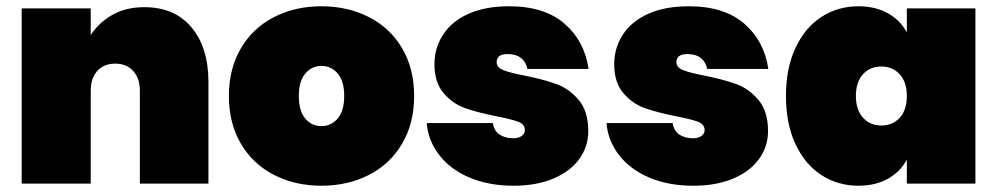

<svg xmlns="http://www.w3.org/2000/svg" viewBox="-20 -591 3209 618"><path d="M49.8 0V-564H272V-478Q297.9 -518.1 341.3 -543Q384.8 -567.9 444.8 -567.9Q542 -567.9 596.4 -502.9Q650.9 -438 650.9 -327.1V0H430.2V-298.8Q430.2 -338.9 408.7 -362.5Q387.2 -386.2 351.1 -386.2Q314 -386.2 293 -362.5Q272 -338.9 272 -298.8V0Z M716.8 -282.2Q716.8 -370.1 755.4 -435.5Q793.9 -501 861.8 -535.9Q929.7 -570.8 1014.6 -570.8Q1099.6 -570.8 1167.7 -535.9Q1235.8 -501 1274.4 -435.5Q1313 -370.1 1313 -282.2Q1313 -194.3 1274.4 -128.7Q1235.8 -63 1167.7 -28.1Q1099.6 6.8 1014.6 6.8Q929.7 6.8 861.8 -28.1Q793.9 -63 755.4 -128.4Q716.8 -193.8 716.8 -282.2ZM941.9 -282.2Q941.9 -234.4 962.4 -209.7Q982.9 -185.1 1014.6 -185.1Q1045.9 -185.1 1066.9 -209.5Q1087.9 -233.9 1087.9 -282.2Q1087.9 -330.1 1066.9 -354.5Q1045.9 -378.9 1014.6 -378.9Q983.9 -378.9 962.9 -354.5Q941.9 -330.1 941.9 -282.2Z M1353.5 -194.8H1566.4Q1570.3 -169.9 1587.9 -158Q1605.5 -146 1632.3 -146Q1649.4 -146 1659.4 -153.6Q1669.4 -161.1 1669.4 -171.9Q1669.4 -190.9 1648.4 -199Q1627.4 -207 1577.6 -216.8Q1516.6 -229 1477.1 -242.9Q1437.5 -256.8 1408 -291Q1378.4 -325.2 1378.4 -384.8Q1378.4 -436.5 1406 -479.2Q1433.6 -522 1487.5 -546.4Q1541.5 -570.8 1618.7 -570.8Q1732.4 -570.8 1796.9 -514.9Q1861.3 -459 1874.5 -369.1H1677.7Q1672.9 -392.1 1656.7 -404.5Q1640.6 -417 1613.3 -417Q1596.2 -417 1587.4 -410.4Q1578.6 -403.8 1578.6 -391.1Q1578.6 -374 1599.6 -365.5Q1620.6 -356.9 1666.5 -348.1Q1727.5 -335.9 1769.5 -321Q1811.5 -306.2 1842.5 -269.5Q1873.5 -232.9 1873.5 -168.9Q1873.5 -119.1 1844.5 -79.1Q1815.4 -39.1 1761 -16.1Q1706.5 6.8 1633.3 6.8Q1553.7 6.8 1492.2 -19Q1430.7 -44.9 1394.5 -91.1Q1358.4 -137.2 1353.5 -194.8Z M1932.1 -194.8H2145Q2148.9 -169.9 2166.5 -158Q2184.1 -146 2210.9 -146Q2228 -146 2238 -153.6Q2248 -161.1 2248 -171.9Q2248 -190.9 2227.1 -199Q2206.1 -207 2156.2 -216.8Q2095.2 -229 2055.7 -242.9Q2016.1 -256.8 1986.6 -291Q1957 -325.2 1957 -384.8Q1957 -436.5 1984.6 -479.2Q2012.2 -522 2066.2 -546.4Q2120.1 -570.8 2197.3 -570.8Q2311 -570.8 2375.5 -514.9Q2439.9 -459 2453.1 -369.1H2256.3Q2251.5 -392.1 2235.4 -404.5Q2219.2 -417 2191.9 -417Q2174.8 -417 2166 -410.4Q2157.2 -403.8 2157.2 -391.1Q2157.2 -374 2178.2 -365.5Q2199.2 -356.9 2245.1 -348.1Q2306.2 -335.9 2348.1 -321Q2390.1 -306.2 2421.1 -269.5Q2452.1 -232.9 2452.1 -168.9Q2452.1 -119.1 2423.1 -79.1Q2394 -39.1 2339.6 -16.1Q2285.2 6.8 2211.9 6.8Q2132.3 6.8 2070.8 -19Q2009.3 -44.9 1973.1 -91.1Q1937 -137.2 1932.1 -194.8Z M2509.8 -282.2Q2509.8 -371.1 2540.3 -436.5Q2570.8 -502 2623.8 -536.4Q2676.8 -570.8 2742.7 -570.8Q2797.9 -570.8 2837.9 -548.3Q2877.9 -525.9 2898.9 -486.8V-564H3119.6V0H2898.9V-77.1Q2877.9 -38.1 2837.9 -15.6Q2797.9 6.8 2742.7 6.8Q2676.8 6.8 2623.8 -27.6Q2570.8 -62 2540.3 -127.4Q2509.8 -192.9 2509.8 -282.2ZM2734.9 -282.2Q2734.9 -237.3 2757.8 -212.2Q2780.8 -187 2816.9 -187Q2853 -187 2876 -211.9Q2898.9 -236.8 2898.9 -282.2Q2898.9 -327.1 2875.7 -352.1Q2852.5 -377 2816.9 -377Q2780.8 -377 2757.8 -352.1Q2734.9 -327.1 2734.9 -282.2Z"/></svg>

Font: Poppins Black
Style: Regular
Weight: 900
Designer: Ninad Kale (Devanagari), Jonny Pinhorn (Latin)
Foundry: Indian Type Foundry
Version: 4.004